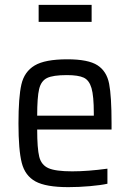

<svg xmlns="http://www.w3.org/2000/svg" viewBox="-20 -762 536 790"><path d="M56 0ZM439 -229H133Q133 -151 141.5 -117Q150 -83 179.5 -70Q209 -57 277 -57Q341 -57 422 -68V-6Q395 0 349.5 4Q304 8 261 8Q169 8 126 -15.5Q83 -39 69.5 -92Q56 -145 56 -254Q56 -362 68 -414.5Q80 -467 122.5 -492.5Q165 -518 257 -518Q343 -518 381 -493.5Q419 -469 429 -417.5Q439 -366 439 -255ZM133 -286H366V-296Q366 -367 356.5 -399.5Q347 -432 324.5 -442.5Q302 -453 255 -453Q198 -453 173.5 -441Q149 -429 141 -395.5Q133 -362 133 -286ZM139 -672V-742H357V-672Z"/></svg>

Font: Assailand
Style: Regular
Weight: 400
Designer: Hector Gatti with collaboration of the Omnibus-Type team
Foundry: Omnibus-Type
Version: Version 0.072;October 19, 2019;FontCreator 12.0.0.2547 64-bi